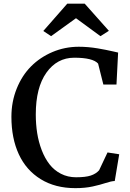

<svg xmlns="http://www.w3.org/2000/svg" viewBox="-20 -1003 700 1035"><path d="M386.2 11.2Q277.8 11.2 199.5 -37.1Q121.1 -85.4 81.3 -171.6Q41.5 -257.8 41.5 -373.5Q41.5 -454.6 70.1 -525.4Q98.6 -596.2 147.5 -645.3Q196.3 -694.3 263.2 -722.7Q330.1 -751 404.8 -751Q429.2 -751 455.1 -748.8Q481 -746.6 506.8 -742.2Q532.7 -737.8 549.6 -734.4Q566.4 -731 589.8 -725.8Q613.3 -720.7 616.7 -719.7L607.9 -547.4H537.1L508.8 -660.2Q480.5 -691.9 380.4 -691.9Q287.6 -691.9 230.2 -611.3Q172.9 -530.8 172.9 -386.2Q172.9 -334 180.4 -285.9Q188 -237.8 204.8 -193.8Q221.7 -149.9 246.6 -117.7Q271.5 -85.4 308.3 -66.4Q345.2 -47.4 390.1 -47.4Q440.9 -47.4 469 -56.6Q497.1 -65.9 514.2 -85L559.6 -181.2L622.6 -171.4L598.6 -27.3Q579.1 -26.4 549.8 -16.6Q520.5 -6.8 479.5 2.2Q438.5 11.2 386.2 11.2ZM255.4 -808.1 213.4 -835.9 342.8 -983.4H436.5L566.9 -836.9L521.5 -808.1L389.6 -904.8Z"/></svg>

Font: HaufeMerriweather
Style: Regular
Weight: 400
Designer: Eben Sorkin ( eben@eyebytes.com )
Foundry: Eben Sorkin
Version: Version 1.56